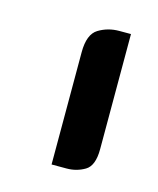

<svg xmlns="http://www.w3.org/2000/svg" viewBox="-59 -842 312 380"><g transform="rotate(15 97.5 -652.0)"><path d="M165 -561Q165 -527 148 -517Q131 -507 111 -507H80V-737Q80 -774 99 -785.5Q118 -797 141 -797H165Z"/></g></svg>

Font: Warnes
Style: Regular
Weight: 400
Designer: Eduardo Rodriguez Tunni
Foundry: Eduardo Rodriguez Tunni
Version: Version 1.001